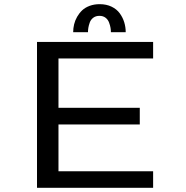

<svg xmlns="http://www.w3.org/2000/svg" viewBox="-20 -901 890 921"><path d="M331 -746.5Q331 -765.5 335.5 -784.2Q340 -803 350 -820.5Q360 -838 374.2 -851.5Q388.5 -865 410.2 -873Q432 -881 458 -881Q490.5 -881 515.2 -869Q540 -857 554.5 -837Q569 -817 576 -794Q583 -771 583 -746.5H512Q512 -756.5 510.2 -767.5Q508.5 -778.5 503.2 -792.8Q498 -807 486.2 -816Q474.5 -825 457 -825Q439.5 -825 427.5 -816Q415.5 -807 410.5 -792.8Q405.5 -778.5 403.8 -767.8Q402 -757 402 -746.5ZM714.5 -620.5H260.5V-384H650.5V-304H260.5V-79.5H714.5V0H157.5V-700H714.5Z"/></svg>

Font: League Mono Wide
Style: Regular
Weight: 400
Width: 8
Designer: Tyler Finck
Foundry: The League of Moveable Type / Tyler Finck
Version: Version 2.210